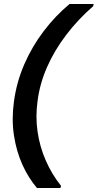

<svg xmlns="http://www.w3.org/2000/svg" viewBox="-20 -816 491 966"><path d="M166 130Q122 78 92 11Q62 -56 50 -136Q38 -216 50 -304Q63 -402 102 -492Q141 -582 200 -659.5Q259 -737 330 -796H451L449 -785Q373 -719 313.5 -641Q254 -563 217 -479Q180 -395 169 -308Q158 -229 169 -153.5Q180 -78 210 -9Q240 60 287 119L284 130Z"/></svg>

Font: DM Sans 36pt SemiBold
Style: Italic
Weight: 600
Italic angle: -10°
Designer: Colophon Foundry, Jonny Pinhorn
Foundry: Colophon Foundry
Version: Version 4.004;gftools[0.9.30]